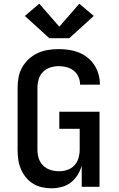

<svg xmlns="http://www.w3.org/2000/svg" viewBox="-20 -1008 640 1036"><path d="M257 8Q230 8 204.5 2Q179 -4 157 -18Q135 -32 118.5 -52.5Q102 -73 92 -97.5Q82 -122 78.5 -148Q75 -174 75 -200V-535Q75 -564 80.5 -592.5Q86 -621 100.5 -646Q115 -671 136.5 -690.5Q158 -710 184.5 -722Q211 -734 239.5 -738.5Q268 -743 297 -743Q325 -743 352 -739Q379 -735 404.5 -725Q430 -715 452 -697.5Q474 -680 489 -657Q504 -634 511.5 -607.5Q519 -581 519 -553Q519 -553 519 -552.5Q519 -552 519 -551H412Q412 -552 412 -552Q412 -552 412 -552Q412 -574 403 -594Q394 -614 377.5 -627Q361 -640 340 -645.5Q319 -651 297 -651Q274 -651 251.5 -644Q229 -637 212.5 -620.5Q196 -604 189 -581Q182 -558 182 -535V-200Q182 -177 189 -154Q196 -131 213 -114.5Q230 -98 253 -91Q276 -84 299 -84Q322 -84 344 -91.5Q366 -99 381.5 -115.5Q397 -132 403.5 -154.5Q410 -177 410 -200V-313H300V-405H517V0H421V-114Q413 -87 398 -63Q383 -39 361 -22.5Q339 -6 311.5 1Q284 8 257 8ZM354 -802H246L114 -922L192 -988L300 -864L408 -988L486 -922Z"/></svg>

Font: Iosevka Custom SmBdEx
Style: Regular
Weight: 600
Width: 7
Monospace: yes
Designer: Belleve Invis
Foundry: Belleve Invis
Version: Version 11.2.4; ttfautohint (v1.8.4)